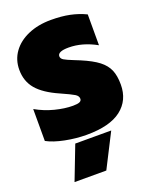

<svg xmlns="http://www.w3.org/2000/svg" viewBox="-175 -809 929 1164"><g transform="rotate(-20 290.0 -227.5)"><path d="M15 -37V-243Q71 -211 133.5 -195Q196 -179 249 -179Q279 -179 292 -185Q305 -191 305 -204Q305 -222 285 -234.5Q265 -247 200 -276Q104 -318 60.5 -369.5Q17 -421 17 -495Q17 -559 52.5 -608.5Q88 -658 152.5 -686Q217 -714 300 -714Q368 -714 421 -703Q474 -692 522 -669V-470Q432 -520 344 -520Q273 -520 273 -489Q273 -474 289.5 -464Q306 -454 349 -437L386 -422Q457 -392 495 -362.5Q533 -333 549 -295.5Q565 -258 565 -201Q565 -100 491 -42.5Q417 15 268 15Q199 15 129 1Q59 -13 15 -37ZM183 41H415L304 259H99Z"/></g></svg>

Font: Prompt Black
Style: Regular
Weight: 900
Designer: Katatrad Team
Foundry: CadsonDemak
Version: Version 1.000